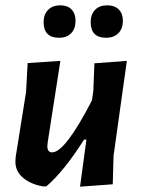

<svg xmlns="http://www.w3.org/2000/svg" viewBox="-20 -698 530 722"><path d="M207 -678Q234 -678 249 -662.5Q264 -647 264 -620Q264 -590 247.5 -573Q231 -556 202 -556Q144 -556 144 -615Q144 -644 161 -661Q178 -678 207 -678ZM383 -678Q411 -678 426.5 -662.5Q442 -647 442 -620Q442 -590 425 -573Q408 -556 379 -556Q321 -556 321 -615Q321 -644 337.5 -661Q354 -678 383 -678ZM207 -469 160 -167 158 -149Q158 -125 176 -125Q225 -125 326 -321L331 -356L335 -460L457 -469L407 -112L404 -5L281 4L305 -173H296Q220 -53 154 3H142Q95 -5 66 -30Q37 -55 38 -92L39 -108L78 -352L84 -461Z"/></svg>

Font: Alegreya Sans SC
Style: Bold Italic
Weight: 700
Italic angle: -7°
Designer: Juan Pablo del Peral
Foundry: Huerta Tipografica
Version: Version 2.007